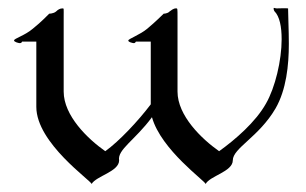

<svg xmlns="http://www.w3.org/2000/svg" viewBox="-20 -439 766 480"><path d="M136.2 -418C129.9 -418 125 -415 120.1 -410.2C113.8 -404.8 103 -404.8 103 -404.8C103 -404.8 83 -383.8 62 -367.2C42 -350.1 15.1 -342.8 15.1 -337.9C15.1 -334 26.9 -331.1 29.8 -331.1C34.2 -331.1 35.2 -335 35.2 -335H70.8V-171.9C70.8 -81.1 209 13.2 209 21C220.2 1 277.8 -9.8 277.8 -38.1C272.9 -64.9 317.9 -88.9 359.9 -146C382.8 -64 494.1 14.2 494.1 21C503.9 1 562 -9.8 562 -38.1C562 -68.8 627 -96.2 668.9 -168C695.8 -214.8 702.1 -275.9 702.1 -329.1C702.1 -365.2 700.2 -398.9 700.2 -418C693.8 -418.9 681.2 -418 671.9 -418C667 -418 664.1 -420.9 664.1 -418C664.1 -417 664.1 -414.1 666 -411.1C679.2 -397.9 684.1 -372.1 684.1 -340.8C684.1 -288.1 668 -220.2 645 -180.2C619.1 -133.8 567.9 -89.8 527.8 -61C483.9 -91.8 423.8 -149.9 423.8 -210V-396C423.8 -417 423.8 -418 420.9 -418C418 -418 415 -418.9 403.8 -410.2C398.9 -404.8 389.2 -404.8 389.2 -404.8C389.2 -404.8 368.2 -383.8 348.1 -367.2C330.1 -352.1 300.8 -341.8 300.8 -337.9C299.8 -334 312 -331.1 314.9 -331.1C317.9 -331.1 319.8 -335 319.8 -335H356.9V-178.2C325.2 -136.2 277.8 -85.9 243.2 -61C199.2 -91.8 139.2 -149.9 139.2 -210V-396C139.2 -418.9 140.1 -418 136.2 -418Z"/></svg>

Font: Pierce
Style: Roman
Weight: 500
Version: Version 0.2.0